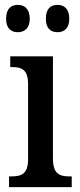

<svg xmlns="http://www.w3.org/2000/svg" viewBox="-20 -767 327 787"><path d="M216 -635C241 -635 264 -649 264 -690C264 -733 241 -747 216 -747C189 -747 168 -733 168 -690C168 -649 189 -635 216 -635ZM53 -635C78 -635 102 -649 102 -690C102 -733 78 -747 53 -747C27 -747 5 -733 5 -690C5 -649 27 -635 53 -635ZM17 0H274V-44H263C224 -44 197 -55 197 -117V-536H22V-492H31C69 -492 95 -481 95 -423V-113C95 -54 67 -44 28 -44H17Z"/></svg>

Font: Noto Serif Sinhala Condensed Medium
Style: Regular
Weight: 500
Width: 3
Designer: Jelle Bosma - Monotype Design Team
Foundry: Monotype Imaging Inc.
Version: Version 2.007